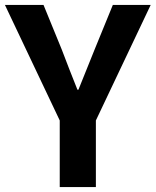

<svg xmlns="http://www.w3.org/2000/svg" viewBox="-26 -761 633 781"><path d="M217 0H364V-271L587 -741H433L359 -560C337 -505 316 -453 293 -396H289C266 -453 246 -505 225 -560L151 -741H-6L217 -271Z"/></svg>

Font: Source Han Sans KR
Style: Bold
Weight: 700
Designer: Ryoko NISHIZUKA 西塚涼子 (kana, bopomofo & ideographs); Paul D. Hunt (Latin, Greek & Cyrillic); Sandoll Communications 산돌커뮤니
Foundry: Adobe
Version: Version 2.004;hotconv 1.0.118;makeotfexe 2.5.65603